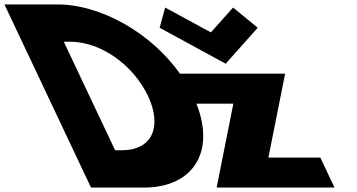

<svg xmlns="http://www.w3.org/2000/svg" viewBox="-348 -845 1609 865"><path d="M396.1 -811 371.1 -720 668.7 -558 813.1 -720 702.1 -811 602.1 -699ZM-328 -825 62 0H301C516.9 0 624.8 -155.5 537 -378H703.3L628 0H1159L1095.2 -135H861.2L936.5 -513H462.9C330.4 -699.4 104.2 -825 -89 -825ZM170.6 -168 -60.6 -657H-31.6C108.4 -657 254 -550 319.2 -412C383.5 -274 338.6 -168 199.6 -168Z"/></svg>

Font: Hussar
Style: BdOpOblFive
Weight: 700
Foundry: Cannot Into Space Fonts
Version: Version 2.00